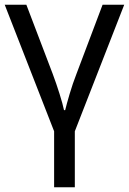

<svg xmlns="http://www.w3.org/2000/svg" viewBox="-20 -556 548 816"><path d="M298 240H210V2L0 -536H92L204 -242Q219 -202 233 -157.5Q247 -113 252 -88H257Q263 -113 276 -157Q289 -201 305 -242L416 -536H508L298 2Z"/></svg>

Font: Noto IKEA Latin
Style: Regular
Weight: 400
Designer: Monotype Design Team
Foundry: Monotype Imaging Inc.
Version: Version 1.0